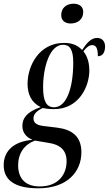

<svg xmlns="http://www.w3.org/2000/svg" viewBox="-86 -778 588 1038"><path d="M296 -651C332 -651 364 -672 364 -713C364 -745 339 -758 312 -758C276 -758 245 -738 245 -696C245 -665 268 -651 296 -651ZM121 240C276 240 354 152 354 45C354 -41 303 -78 222 -88L156 -96C116 -100 95 -111 95 -138C95 -160 110 -177 145 -194C154 -192 175 -188 206 -188C341 -188 397 -311 397 -397C397 -454 377 -485 365 -501C382 -523 397 -534 412 -534C433 -534 443 -519 443 -474C473 -474 482 -501 482 -527C482 -552 468 -573 439 -573C403 -573 379 -539 358 -508C330 -536 301 -546 260 -546C126 -546 63 -423 63 -325C63 -266 85 -223 134 -199C58 -173 35 -138 35 -98C35 -65 51 -38 90 -22C-8 -14 -66 35 -66 115C-66 195 -7 240 121 240ZM206 -198C162 -198 147 -237 147 -306C147 -413 182 -536 255 -536C291 -536 310 -510 310 -440C310 -303 274 -198 206 -198ZM129 230C44 230 12 179 12 116C12 50 46 3 103 -18L180 -5C238 4 274 33 274 94C274 164 230 230 129 230Z"/></svg>

Font: Noto Serif Display ExtraCondensed Medium
Style: Italic
Weight: 500
Width: 2
Italic angle: -12°
Designer: Monotype Design Team
Foundry: Monotype Imaging Inc.
Version: Version 2.009